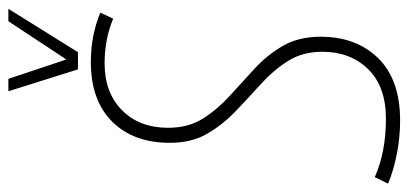

<svg xmlns="http://www.w3.org/2000/svg" viewBox="-288 -670 952 447"><g transform="rotate(-90 187.5 -446.0)"><path d="M382 -688 368 -658Q320 -678 264 -678Q196 -678 155 -637.5Q114 -597 114 -530Q114 -483 135.5 -449Q157 -415 188.5 -386.5Q220 -358 252 -328.5Q284 -299 305 -262.5Q326 -226 326 -175Q326 -92 276 -41Q226 10 131 10Q92 10 53.5 2.5Q15 -5 -16 -18L-1 -49Q58 -23 135 -23Q210 -23 250.5 -64.5Q291 -106 291 -171Q291 -217 269.5 -251Q248 -285 216.5 -313.5Q185 -342 153.5 -372Q122 -402 100.5 -438.5Q79 -475 79 -526Q79 -611 128.5 -660.5Q178 -710 267 -710Q299 -710 327 -704.5Q355 -699 382 -688ZM391 -902 290 -740H250L199 -902H228L273 -767L362 -902Z"/></g></svg>

Font: Georama SemiCondensed ExtraLight
Style: Italic
Weight: 200
Width: 4
Italic angle: -9°
Designer: Jean-Baptiste Levee
Foundry: Production Type
Version: Version 1.000